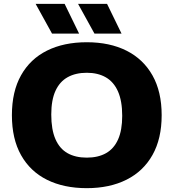

<svg xmlns="http://www.w3.org/2000/svg" viewBox="-20 -970 904 1000"><path d="M432 10Q312.5 10 225 -33.5Q137.5 -77 89.8 -161.8Q42 -246.5 42 -370Q42 -493.5 89.8 -578.2Q137.5 -663 225 -706.5Q312.5 -750 432 -750Q551.5 -750 639 -706Q726.5 -662 774.2 -577.2Q822 -492.5 822 -370Q822 -247.5 774.2 -162.8Q726.5 -78 638.8 -34Q551 10 432 10ZM432 -149Q491 -149 532.2 -172.2Q573.5 -195.5 595 -243.8Q616.5 -292 616.5 -366.5Q616.5 -444 594.5 -493.8Q572.5 -543.5 531.2 -567.2Q490 -591 432 -591Q374 -591 332.5 -568Q291 -545 269 -497Q247 -449 247 -373.5Q247 -295 268.8 -245.2Q290.5 -195.5 331.8 -172.2Q373 -149 432 -149ZM472 -795 386.5 -950H537.5L613 -795ZM251 -795 165.5 -950H316.5L392 -795Z"/></svg>

Font: Encode Sans SemiExpanded ExtraBold
Style: Regular
Weight: 800
Width: 6
Designer: Multiple Designers
Foundry: Impallari Type
Version: Version 3.002